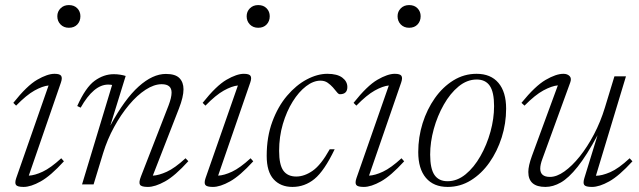

<svg xmlns="http://www.w3.org/2000/svg" viewBox="-20 -727 2518 757"><path d="M206 -663Q206 -681.5 218.8 -694.2Q231.5 -707 251.5 -707Q272.5 -707 284.8 -694.2Q297 -681.5 297 -663Q297 -643.5 284.8 -630.5Q272.5 -617.5 251.5 -617.5Q231.5 -617.5 218.8 -630.5Q206 -643.5 206 -663ZM44 -25 171.5 -390Q147.5 -387.5 116 -370Q84.5 -352.5 43.5 -310.5L32.5 -321.5Q86 -389 126.5 -412.5Q167 -436 195 -436Q216 -436 221.2 -427.8Q226.5 -419.5 220 -401L93.5 -34.5Q117 -35.5 148.5 -50.2Q180 -65 221.5 -103L232 -91Q179.5 -33.5 140.5 -11.8Q101.5 10 73 10Q48.5 10 43 2Q37.5 -6 44 -25Z M298 -302.5 284.5 -309Q317.5 -382.5 353.2 -408.5Q389 -434.5 428.5 -434.5Q441.5 -434.5 454 -432.5Q466.5 -430.5 475.5 -427.5L415 -232Q471.5 -336.5 526.8 -386Q582 -435.5 634 -435.5Q671.5 -435.5 687.5 -419Q703.5 -402.5 703.5 -375Q703.5 -345 685.5 -299L582.5 -34.5Q606 -35.5 637.5 -49.8Q669 -64 711.5 -103L722.5 -91.5Q670 -33.5 630.8 -11.8Q591.5 10 563 10Q537 10 531.8 1Q526.5 -8 536 -32L644.5 -311Q656.5 -342.5 656.5 -362Q656.5 -395 617.5 -395Q587.5 -395 554 -373.2Q520.5 -351.5 488.5 -313.2Q456.5 -275 429.8 -226Q403 -177 386.5 -123L349 0H303.5L422 -392Q419.5 -392.5 416 -393Q412.5 -393.5 406.5 -393.5Q349.5 -393.5 298 -302.5Z M952.5 -663Q952.5 -681.5 965.2 -694.2Q978 -707 998 -707Q1019 -707 1031.2 -694.2Q1043.5 -681.5 1043.5 -663Q1043.5 -643.5 1031.2 -630.5Q1019 -617.5 998 -617.5Q978 -617.5 965.2 -630.5Q952.5 -643.5 952.5 -663ZM790.5 -25 918 -390Q894 -387.5 862.5 -370Q831 -352.5 790 -310.5L779 -321.5Q832.5 -389 873 -412.5Q913.5 -436 941.5 -436Q962.5 -436 967.8 -427.8Q973 -419.5 966.5 -401L840 -34.5Q863.5 -35.5 895 -50.2Q926.5 -65 968 -103L978.5 -91Q926 -33.5 887 -11.8Q848 10 819.5 10Q795 10 789.5 2Q784 -6 790.5 -25Z M1243.5 -409Q1215.5 -409 1186.8 -387Q1158 -365 1134 -326.5Q1110 -288 1095.2 -238Q1080.5 -188 1080.5 -132Q1080.5 -77.5 1097.2 -54.2Q1114 -31 1148 -31Q1180 -31 1212.8 -53.8Q1245.5 -76.5 1280 -138.5H1299.5Q1258.5 -53 1220 -21.5Q1181.5 10 1133 10Q1086.5 10 1059 -20Q1031.5 -50 1031.5 -112.5Q1031.5 -187.5 1053.8 -247.5Q1076 -307.5 1111.8 -349.5Q1147.5 -391.5 1189.5 -413.8Q1231.5 -436 1270.5 -436Q1309.5 -436 1329.5 -421Q1349.5 -406 1349.5 -384Q1349.5 -355.5 1320 -355.5Q1314.5 -355.5 1308 -364Q1301.5 -372.5 1292.5 -382.5Q1283.5 -392.5 1271.8 -400.8Q1260 -409 1243.5 -409Z M1547.5 -663Q1547.5 -681.5 1560.2 -694.2Q1573 -707 1593 -707Q1614 -707 1626.2 -694.2Q1638.5 -681.5 1638.5 -663Q1638.5 -643.5 1626.2 -630.5Q1614 -617.5 1593 -617.5Q1573 -617.5 1560.2 -630.5Q1547.5 -643.5 1547.5 -663ZM1385.5 -25 1513 -390Q1489 -387.5 1457.5 -370Q1426 -352.5 1385 -310.5L1374 -321.5Q1427.5 -389 1468 -412.5Q1508.5 -436 1536.5 -436Q1557.5 -436 1562.8 -427.8Q1568 -419.5 1561.5 -401L1435 -34.5Q1458.5 -35.5 1490 -50.2Q1521.5 -65 1563 -103L1573.5 -91Q1521 -33.5 1482 -11.8Q1443 10 1414.5 10Q1390 10 1384.5 2Q1379 -6 1385.5 -25Z M1859 -436Q1915 -436 1945.2 -400.2Q1975.5 -364.5 1975.5 -298.5Q1975.5 -240 1958 -185Q1940.5 -130 1909.5 -86Q1878.5 -42 1836.5 -16Q1794.5 10 1745 10Q1689.5 10 1659.2 -25.8Q1629 -61.5 1629 -127.5Q1629 -186 1646.2 -241Q1663.5 -296 1694.5 -340Q1725.5 -384 1767.5 -410Q1809.5 -436 1859 -436ZM1744.5 -12.5Q1782.5 -12.5 1815.8 -39.8Q1849 -67 1874.2 -111.5Q1899.5 -156 1913.8 -207.8Q1928 -259.5 1928 -308.5Q1928 -364 1911 -388.8Q1894 -413.5 1859.5 -413.5Q1821.5 -413.5 1788.2 -386.2Q1755 -359 1729.8 -314.5Q1704.5 -270 1690.2 -218.2Q1676 -166.5 1676 -117.5Q1676 -62 1693 -37.2Q1710 -12.5 1744.5 -12.5Z M2284 -25 2336 -194Q2293 -114 2257.5 -69.5Q2222 -25 2191.2 -7.5Q2160.5 10 2130.5 10Q2063 10 2063 -49Q2063 -73 2077 -111.5L2179.5 -390.5Q2155 -388 2122.5 -370.5Q2090 -353 2048 -310.5L2036 -321.5Q2090 -388 2131.2 -412Q2172.5 -436 2201.5 -436Q2217 -436 2225.8 -427Q2234.5 -418 2228 -401L2118.5 -100.5Q2110 -78 2110 -62Q2110 -29.5 2148.5 -29.5Q2175 -29.5 2205.2 -51Q2235.5 -72.5 2265.8 -110.2Q2296 -148 2322 -197.5Q2348 -247 2365 -303L2402.5 -426H2448L2329.5 -34Q2353 -34 2386 -48.2Q2419 -62.5 2462.5 -103L2473.5 -91Q2421 -33.5 2382 -11.8Q2343 10 2314 10Q2289 10 2283.5 2.2Q2278 -5.5 2284 -25Z"/></svg>

Font: Newsreader 16pt Light
Style: Italic
Weight: 300
Italic angle: -17°
Designer: Hugues Gentile
Foundry: Production Type
Version: Version 1.003; ttfautohint (v1.8.3)